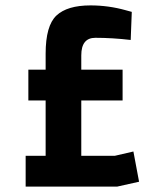

<svg xmlns="http://www.w3.org/2000/svg" viewBox="-20 -691 600 711"><path d="M333 -551Q281 -551 281 -486V-433H434V-319H281V-114H405L474 -130L495 -18L414 0H75V-114H149V-319H85V-433H149V-492Q149 -596 189 -633.5Q229 -671 315 -671Q382 -671 446 -653L468 -647L464 -543Q396 -551 333 -551Z"/></svg>

Font: Titillium Web[RUS by Daymarius]
Style: Bold
Weight: 700
Designer: Cyrillization by Daymarius
Foundry: Cyrillization by Daymarius
Version: Version 1.002 September 11, 2018